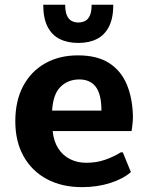

<svg xmlns="http://www.w3.org/2000/svg" viewBox="-20 -769 620 799"><path d="M321.2 9.8Q237.9 9.8 175.4 -23.5Q112.9 -56.8 78.3 -118.4Q43.7 -180 43.7 -264.2Q43.7 -349.4 76.4 -410.8Q109.1 -472.3 167.9 -505.4Q226.8 -538.6 304.3 -538.6Q384.2 -538.6 433.9 -506.7Q483.6 -474.8 507.5 -417.9Q531.4 -361 533.2 -285.4Q533.2 -270.2 531.8 -256.8Q530.5 -243.4 529.2 -234.6Q527.9 -225.8 527.3 -223.6H199.2Q203.4 -180.9 222.4 -151.4Q241.3 -122 271.5 -106.8Q301.8 -91.6 339.2 -91.6Q380.8 -91.6 416.4 -103.8Q452 -116 482.9 -135.2H491L524.7 -53Q493.8 -25.3 439.7 -7.8Q385.6 9.8 321.2 9.8ZM196.9 -308.8H402.2Q401.9 -377.2 378.4 -407.8Q354.9 -438.4 310.2 -438.4Q263.5 -438.4 232.1 -407.9Q200.8 -377.3 196.9 -308.8ZM306 -590.3Q260.8 -590.3 228 -606.9Q195.2 -623.5 177.5 -658.8Q159.9 -694.1 159.9 -749.2H251.3Q251.3 -721 258.4 -704.8Q265.5 -688.6 277.9 -682Q290.2 -675.4 306 -675.4Q321.9 -675.4 334.4 -682Q347 -688.6 354.2 -704.8Q361.3 -721 361.3 -749.2H451.5Q451.5 -694.1 433.7 -658.8Q416 -623.5 383.5 -606.9Q351 -590.3 306 -590.3Z"/></svg>

Font: Comme
Style: Regular
Weight: 400
Designer: Vernon Adams
Foundry: Vernon Adams
Version: Version 1.000;gftools[0.9.27]